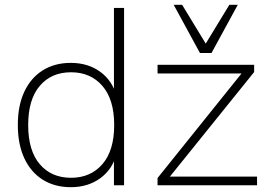

<svg xmlns="http://www.w3.org/2000/svg" viewBox="-20 -769 1135 797"><path d="M274 8Q207 8 157.5 -23Q108 -54 81 -112Q54 -170 54 -250Q54 -331 81 -388.5Q108 -446 157.5 -477Q207 -508 274 -508Q345 -508 396 -471Q447 -434 464 -369H453V-736H495V0H453V-131H464Q447 -66 396 -29Q345 8 274 8ZM275 -31Q356 -31 405 -87.5Q454 -144 454 -250Q454 -356 405 -412.5Q356 -469 275 -469Q193 -469 145 -412.5Q97 -356 97 -250Q97 -144 145 -87.5Q193 -31 275 -31ZM634 0V-30L993 -477L994 -464H634V-500H1035V-470L674 -22L673 -36H1047V0ZM810 -549 701 -749H736L834 -588L932 -749H967L858 -549Z"/></svg>

Font: Mulish ExtraLight ExtraLight
Style: Regular
Weight: 250
Version: Version 3.603